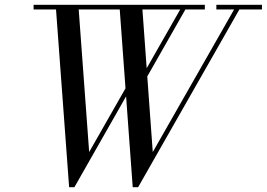

<svg xmlns="http://www.w3.org/2000/svg" viewBox="-20 -770 1112 800"><path d="M533 10 477.5 -750H572L616.5 -136.5L966.5 -750H988.5L555.5 10ZM268 10 212 -750H306.5L351.5 -136.5L511.5 -417H533L290 10ZM120 -730.5V-750H833.5V-730.5ZM552 -417 742 -750H763.5L574 -417ZM881.5 -730.5V-750H1071.5V-730.5Z"/></svg>

Font: Bodoni Moda 11pt
Style: Italic
Weight: 400
Italic angle: -13°
Version: Version 2.004